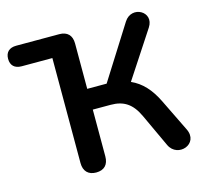

<svg xmlns="http://www.w3.org/2000/svg" viewBox="-107 -830 1020 956"><g transform="rotate(-15 403.0 -352.5)"><path d="M275 8C317 8 339 -16 339 -58V-299H431C498 -299 540 -272 572 -203L651 -33C687 44 807 2 765 -83L683 -251C651 -316 612 -359 558 -383L714 -621C762 -694 657 -751 612 -680L439 -406H339V-640C339 -682 316 -705 275 -705H53C17 -705 -3 -686 -3 -652C-3 -618 17 -599 53 -599H211V-58C211 -16 234 8 275 8Z"/></g></svg>

Font: Nunito
Style: Bold
Weight: 700
Designer: Vernon Adams
Foundry: Vernon Adams
Version: Version 3.602